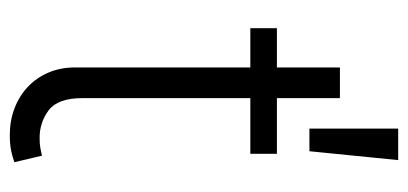

<svg xmlns="http://www.w3.org/2000/svg" viewBox="-244 -594 845 398"><g transform="rotate(90 179.0 -394.5)"><path d="M38 -490.4V-545.5H119.3V-676.1H182.9V-545.5H298.3V-490.4H182.9V-142.4Q182.9 -91.3 208.1 -72.4Q233.3 -53.6 265.3 -53.6Q277.7 -53.6 286.6 -55.2Q295.5 -56.8 302.2 -58.6L315.7 -1.4Q306.8 2.1 293.3 5.1Q279.8 8.2 259.6 8.2Q230.1 8.2 204.5 -1.4Q179 -11 160 -28.8Q141 -46.5 130.1 -71.6Q119.3 -96.6 119.3 -127.5V-490.4ZM246.1 -612.9V-796.9H311.4L293 -612.9Z"/></g></svg>

Font: Inter P Light
Style: Regular
Weight: 300
Designer: Rasmus Andersson
Foundry: rsms
Version: Version 3.018;git-588b23468